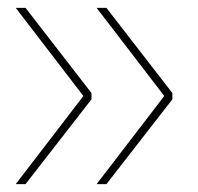

<svg xmlns="http://www.w3.org/2000/svg" viewBox="-20 -531 504 489"><path d="M398 -287 226 -511H251L419 -294V-278L251 -62H226L398 -286ZM192 -287 20 -511H45L213 -294V-278L45 -62H20L192 -286Z"/></svg>

Font: Hepta Slab ExtraLight ExtraLight
Style: Regular
Weight: 250
Version: Version 1.102